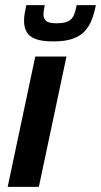

<svg xmlns="http://www.w3.org/2000/svg" viewBox="-20 -731 395 751"><path d="M10 0 118 -510H240L132 0ZM189 -569Q144 -569 119 -578.5Q94 -588 84 -606.5Q74 -625 74 -649Q74 -663 76.5 -678.5Q79 -694 83 -711H155Q153 -700 151.5 -691Q150 -682 150 -674Q150 -658 160.5 -649Q171 -640 201 -640Q233 -640 248 -648.5Q263 -657 269.5 -673Q276 -689 280 -711H355Q349 -680 339 -654Q329 -628 311.5 -609Q294 -590 264.5 -579.5Q235 -569 189 -569Z"/></svg>

Font: Saira SemiCondensed SemiBold
Style: Italic
Weight: 600
Width: 4
Italic angle: -12°
Designer: Hector Gatti with collaboration of the Omnibus-Type team
Foundry: Omnibus-Type
Version: Version 1.101